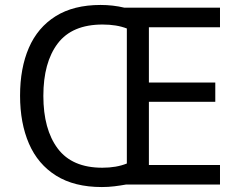

<svg xmlns="http://www.w3.org/2000/svg" viewBox="-20 -745 968 775"><path d="M386 -725Q436 -725 482 -714H868V-635H581V-412H849V-334H581V-79H868V0H488Q466 4 441.5 7Q417 10 391 10Q280 10 206.5 -36Q133 -82 97 -165Q61 -248 61 -359Q61 -470 96.5 -552Q132 -634 204.5 -679.5Q277 -725 386 -725ZM394 -646Q271 -646 213 -569.5Q155 -493 155 -358Q155 -223 213 -145.5Q271 -68 393 -68Q450 -68 492 -85V-630Q451 -646 394 -646Z"/></svg>

Font: Noto Sans Tifinagh Tawellemmet
Style: Regular
Weight: 400
Designer: JamraPatel
Foundry: JamraPatel LLC
Version: Version 2.006; ttfautohint (v1.8.4.7-5d5b)